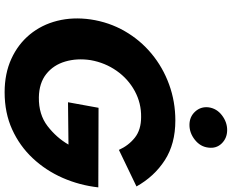

<svg xmlns="http://www.w3.org/2000/svg" viewBox="-106 -874 1002 830"><g transform="rotate(90 395.0 -459.0)"><path d="M422 -252 605 -254Q575 -202 525 -163.5Q475 -125 401 -126Q339 -127 300 -158Q261 -189 246 -240Q231 -291 240 -350Q251 -412 286 -462Q321 -512 373.5 -540.5Q426 -569 486 -568Q541 -568 575 -541Q609 -514 628 -472L786 -548Q743 -625 672.5 -670.5Q602 -716 501 -716Q419 -716 345 -689Q271 -662 212 -613Q153 -564 114.5 -497Q76 -430 64 -350Q53 -273 70 -205.5Q87 -138 129 -87Q171 -36 234.5 -7Q298 22 379 22Q468 22 539.5 -10.5Q611 -43 664 -99.5Q717 -156 749 -229Q781 -302 790 -383L446 -384ZM444 -860Q440 -826 462.5 -801.5Q485 -777 520 -777Q555 -777 584.5 -800.5Q614 -824 618 -858Q623 -893 600 -916.5Q577 -940 542 -940Q508 -940 478.5 -917.5Q449 -895 444 -860Z"/></g></svg>

Font: Jost* 700 Bold Italic
Style: Bold Italic
Weight: 700
Italic angle: -10°
Version: Version 3.200; ttfautohint (v0.97) -l 8 -r 50 -G 200 -x 14 -